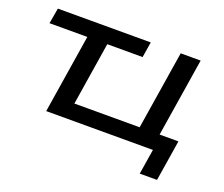

<svg xmlns="http://www.w3.org/2000/svg" viewBox="-105 -650 1099 940"><g transform="rotate(20 444.5 -180.0)"><path d="M701 131 722 0H166L231 -410H34L48 -491H532L519 -410H335L283 -82H623L688 -491H792L727 -82H825L791 131Z"/></g></svg>

Font: Nunito Sans 10pt Expanded Medium
Style: Italic
Weight: 500
Width: 7
Italic angle: -9°
Designer: Vernon Adams
Foundry: Vernon Adams
Version: Version 3.101;gftools[0.9.27]